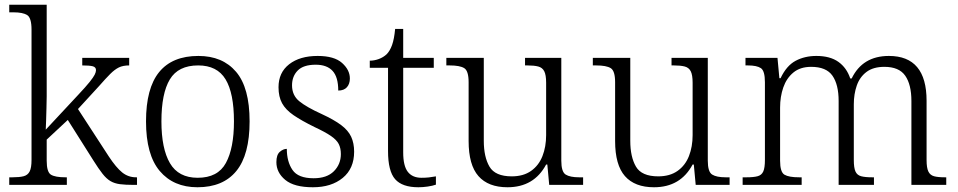

<svg xmlns="http://www.w3.org/2000/svg" viewBox="-20 -780 4040 810"><path d="M19 0V-32H33Q62 -32 79.5 -36.5Q97 -41 105 -56.5Q113 -72 113 -105V-655Q113 -705 94.5 -716.5Q76 -728 37 -728H19V-760H177V-374Q177 -352 176 -324Q175 -296 174.5 -271Q174 -246 173 -233L310 -380Q342 -414 358 -434Q374 -454 379.5 -465Q385 -476 385 -484Q385 -497 371 -500.5Q357 -504 327 -504V-536H525V-504Q499 -504 481.5 -495.5Q464 -487 445 -468Q426 -449 398 -417L309 -320L439 -120Q470 -73 495.5 -52.5Q521 -32 554 -32H558V0H544Q509 0 486 -3Q463 -6 446 -16Q429 -26 412.5 -47Q396 -68 374 -103L266 -274L177 -191V-102Q177 -54 195 -43Q213 -32 256 -32H262V0Z M813 10Q712 10 654 -58.5Q596 -127 596 -268Q596 -408 651.5 -476Q707 -544 817 -544Q919 -544 976 -477Q1033 -410 1033 -268Q1033 -127 977 -58.5Q921 10 813 10ZM814 -30Q899 -30 933 -92.5Q967 -155 967 -268Q967 -387 931.5 -445.5Q896 -504 816 -504Q732 -504 696.5 -445Q661 -386 661 -268Q661 -153 697 -91.5Q733 -30 814 -30Z M1300 10Q1221 10 1183.5 -21Q1146 -52 1146 -96Q1146 -127 1160.5 -139.5Q1175 -152 1190 -152Q1190 -98 1214 -63Q1238 -28 1303 -28Q1359 -28 1388.5 -57.5Q1418 -87 1418 -130Q1418 -155 1409 -172.5Q1400 -190 1376 -206.5Q1352 -223 1307 -244Q1252 -271 1218.5 -294Q1185 -317 1170 -344.5Q1155 -372 1155 -412Q1155 -474 1200 -509Q1245 -544 1320 -544Q1390 -544 1423 -514.5Q1456 -485 1456 -449Q1456 -426 1443.5 -412Q1431 -398 1407 -398Q1407 -455 1383 -481Q1359 -507 1312 -507Q1260 -507 1236 -482.5Q1212 -458 1212 -420Q1212 -378 1242.5 -353Q1273 -328 1337 -299Q1389 -275 1419 -252.5Q1449 -230 1461.5 -203Q1474 -176 1474 -140Q1474 -69 1426 -29.5Q1378 10 1300 10Z M1745 10Q1677 10 1647 -24Q1617 -58 1617 -143V-494H1540V-524Q1559 -524 1578 -531Q1597 -538 1611 -551Q1625 -565 1634 -590Q1643 -615 1647 -658H1681V-536H1810V-494H1681V-137Q1681 -80 1700.5 -55Q1720 -30 1758 -30Q1775 -30 1789 -31.5Q1803 -33 1819 -36V-1Q1805 4 1784.5 7Q1764 10 1745 10Z M2121 10Q2040 10 1998.5 -37Q1957 -84 1957 -185V-433Q1957 -481 1938.5 -492.5Q1920 -504 1877 -504H1863V-536H2021V-186Q2021 -118 2045 -77Q2069 -36 2139 -36Q2188 -36 2220.5 -59Q2253 -82 2268.5 -121.5Q2284 -161 2284 -210V-431Q2284 -464 2276 -479.5Q2268 -495 2250.5 -499.5Q2233 -504 2205 -504H2195V-536H2348V-102Q2348 -55 2366.5 -43.5Q2385 -32 2423 -32H2440V0H2297L2289 -86H2284Q2233 10 2121 10Z M2739 10Q2658 10 2616.5 -37Q2575 -84 2575 -185V-433Q2575 -481 2556.5 -492.5Q2538 -504 2495 -504H2481V-536H2639V-186Q2639 -118 2663 -77Q2687 -36 2757 -36Q2806 -36 2838.5 -59Q2871 -82 2886.5 -121.5Q2902 -161 2902 -210V-431Q2902 -464 2894 -479.5Q2886 -495 2868.5 -499.5Q2851 -504 2823 -504H2813V-536H2966V-102Q2966 -55 2984.5 -43.5Q3003 -32 3041 -32H3058V0H2915L2907 -86H2902Q2851 10 2739 10Z M3113 0V-32H3130Q3159 -32 3176 -36.5Q3193 -41 3200 -56.5Q3207 -72 3207 -105V-433Q3207 -481 3190 -492.5Q3173 -504 3135 -504H3125V-536H3260L3268 -450H3273Q3298 -503 3336.5 -523.5Q3375 -544 3424 -544Q3482 -544 3517 -519Q3552 -494 3567 -449H3573Q3619 -544 3730 -544Q3889 -544 3889 -355V-105Q3889 -72 3896.5 -56.5Q3904 -41 3920.5 -36.5Q3937 -32 3966 -32H3972V0H3825V-354Q3825 -423 3799 -460.5Q3773 -498 3711 -498Q3664 -498 3635.5 -476.5Q3607 -455 3594.5 -419Q3582 -383 3582 -340V-105Q3582 -72 3589 -56.5Q3596 -41 3613 -36.5Q3630 -32 3659 -32H3667V0H3518V-354Q3518 -423 3492 -460.5Q3466 -498 3402 -498Q3356 -498 3327 -474Q3298 -450 3284.5 -411Q3271 -372 3271 -326V-102Q3271 -54 3289.5 -43Q3308 -32 3351 -32H3362V0Z"/></svg>

Font: Noto Serif Sinhala Light
Style: Regular
Weight: 300
Designer: Jelle Bosma - Monotype Design Team
Foundry: Monotype Imaging Inc.
Version: Version 2.007; ttfautohint (v1.8.4.7-5d5b)